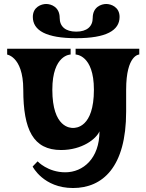

<svg xmlns="http://www.w3.org/2000/svg" viewBox="-20 -745 735 965"><path d="M145 -660C145 -710 188 -725 212 -725C237 -725 280 -710 280 -655C280 -612 309 -586 363 -586C417 -586 446 -612 446 -655C446 -710 489 -725 514 -725C538 -725 581 -710 581 -660C581 -592 514 -553 363 -553C212 -553 145 -592 145 -660ZM16 -471C6 -471 97 -470 97 -294C97 -93 147 9 287 9C393 9 464 -47 480 -85C480 51 398 121 308 121C220 121 169 66 169 66L144 92C144 92 198 200 347 200C495 200 614 96 614 -184V-294C614 -471 680 -471 680 -471V-500H360V-471C360 -471 452 -471 452 -294C452 -102 360 -102 347 -102C335 -102 243 -102 243 -294C243 -471 335 -471 335 -471V-500H16Z"/></svg>

Font: Ouroboros
Style: Regular
Weight: 400
Designer: Ariel Martín Pérez
Foundry: Velvetyne Type Foundry
Version: Version 2.001;hotconv 1.0.109;makeotfexe 2.5.65596